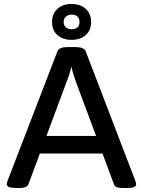

<svg xmlns="http://www.w3.org/2000/svg" viewBox="-20 -937 714 959"><path d="M62 2Q36 2 25 -3Q14 -8 14 -16Q14 -23 17 -32L267 -681Q275 -702 318 -702H356Q399 -702 408 -681L657 -31Q660 -23 660 -16Q660 2 615 2H595Q578 2 565.5 -1.5Q553 -5 549 -17L492 -170H179L122 -17Q117 -6 106 -2Q95 2 79 2ZM313 -529 212 -258H460L359 -529Q353 -545 347 -564.5Q341 -584 338 -600H335Q328 -566 313 -529ZM337 -738Q293 -738 266.5 -762Q240 -786 240 -827Q240 -868 266.5 -892.5Q293 -917 337 -917Q382 -917 408.5 -892.5Q435 -868 435 -827Q435 -786 408.5 -762Q382 -738 337 -738ZM337 -791Q377 -791 377 -827Q377 -864 337 -864Q320 -864 309 -854Q298 -844 298 -827Q298 -810 309 -800.5Q320 -791 337 -791Z"/></svg>

Font: Asap Semi Expanded Medium
Style: Regular
Weight: 500
Width: 6
Designer: Pablo Cosgaya
Foundry: Omnibus-Type
Version: Version 3.001; ttfautohint (v1.8.4.7-5d5b)